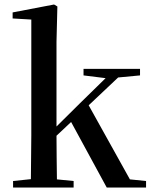

<svg xmlns="http://www.w3.org/2000/svg" viewBox="-20 -833 672 853"><path d="M351.1 -498V-526.9H602.1V-498L504.9 -488.8L374 -365.2L557.1 -36.1L628.9 -28.8V0H454.1L295.9 -291L231 -230Q231 -186.5 231.7 -131.8Q232.4 -77.1 232.9 -36.1L307.1 -28.8V0H38.1V-28.8L117.2 -37.1L119.1 -231.9V-746.1L36.1 -751V-777.8L220.2 -813L234.9 -804.2L231 -647V-271L334 -373L449.2 -485.8Z"/></svg>

Font: Source Han Serif TW SemiBold
Style: Regular
Weight: 600
Designer: Ryoko NISHIZUKA Ë•øÂ°öÊ∂ºÂ≠ê (kana & ideographs); Frank Grie√ühammer (Latin, Greek & Cyrillic); Wenlong ZHANG Âº†ÊñáÈæô 
Foundry: Adobe
Version: Version 2.003;hotconv 1.1.1;makeotfexe 2.6.0